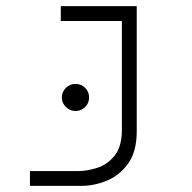

<svg xmlns="http://www.w3.org/2000/svg" viewBox="-20 -606 626 626"><path d="M77.6 0V-48.3H234.9Q265.1 -48.3 298.3 -59.3Q331.5 -70.3 354.5 -99.6Q377.4 -128.9 377.4 -183.6V-537.6H178.2V-585.9H425.8V-177.7Q425.8 -111.8 397.9 -73Q370.1 -34.2 328.6 -17.1Q287.1 0 245.6 0ZM226.1 -244.1Q208 -244.1 194.8 -257.1Q181.6 -270 181.6 -288.1Q181.6 -306.6 194.8 -319.6Q208 -332.5 226.1 -332.5Q244.6 -332.5 257.6 -319.6Q270.5 -306.6 270.5 -288.1Q270.5 -270 257.6 -257.1Q244.6 -244.1 226.1 -244.1Z"/></svg>

Font: Cascadia Mono ExtraLight
Style: Regular
Weight: 200
Monospace: yes
Designer: Aaron Bell
Foundry: Saja Typeworks
Version: Version 2404.023; ttfautohint (v1.8.4)